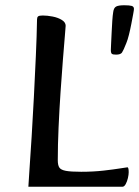

<svg xmlns="http://www.w3.org/2000/svg" viewBox="-20 -711 530 731"><path d="M88 0Q89 -19 92.5 -69.5Q96 -120 100.5 -191Q105 -262 109 -341.5Q113 -421 116.5 -498Q120 -575 121 -637Q121 -645 125 -648.5Q129 -652 143 -652Q160 -652 180.5 -648Q201 -644 215.5 -635Q230 -626 230 -613Q230 -610 227 -575Q224 -540 219.5 -483.5Q215 -427 210.5 -360Q206 -293 203 -225.5Q200 -158 200 -101Q200 -82 206 -73Q212 -64 231 -60.5Q250 -57 289 -57Q335 -57 374.5 -61.5Q414 -66 438.5 -70Q463 -74 465 -74Q470 -74 470 -55Q470 -46 467 -33Q464 -20 458.5 -10Q453 0 446 0ZM422 -503Q410 -503 406 -506Q402 -509 402 -521Q402 -526 403 -544.5Q404 -563 405 -586.5Q406 -610 407.5 -631.5Q409 -653 411 -665Q413 -681 422 -686Q431 -691 453 -691Q473 -691 481.5 -688.5Q490 -686 490 -677Q490 -673 487 -657Q484 -641 480 -620Q476 -599 471 -579Q466 -559 461 -547Q450 -519 444.5 -511Q439 -503 422 -503Z"/></svg>

Font: BriemHand
Style: Regular
Weight: 400
Designer: Gunnlaugur SE Briem, Eben Sorkin
Foundry: Sorkin Type
Version: Version 1.001; ttfautohint (v1.8.4.7-5d5b)